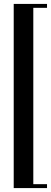

<svg xmlns="http://www.w3.org/2000/svg" viewBox="-20 -890 260 980"><path d="M50 -870H220V-850H150V50H220V70H50Z"/></svg>

Font: Oglavie Unicode
Style: Normal
Weight: 400
Version: Version 1.1